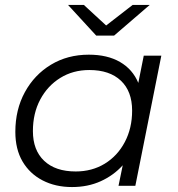

<svg xmlns="http://www.w3.org/2000/svg" viewBox="-20 -751 718 776"><path d="M271 5Q204 5 152 -22Q100 -49 71 -98.5Q42 -148 42 -218Q42 -308 80.5 -378.5Q119 -449 186 -489.5Q253 -530 339 -530Q414 -530 465 -500.5Q516 -471 539 -416L561 -526H632L527 0H459L476 -83Q439 -42 387 -18.5Q335 5 271 5ZM286 -58Q352 -58 403.5 -89.5Q455 -121 484.5 -177Q514 -233 514 -304Q514 -382 468.5 -425Q423 -468 341 -468Q275 -468 223.5 -436Q172 -404 142.5 -348.5Q113 -293 113 -221Q113 -144 158.5 -101Q204 -58 286 -58ZM369 -607 255 -731H319L409 -648L516 -731H585L441 -607Z"/></svg>

Font: Montserrat
Style: Italic
Weight: 400
Italic angle: -11.3°
Designer: Julieta Ulanovsky
Foundry: Julieta Ulanovsky
Version: Version 9.000; ttfautohint (v1.8.4.7-5d5b)